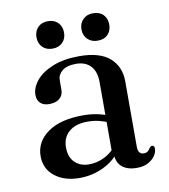

<svg xmlns="http://www.w3.org/2000/svg" viewBox="-76 -705 687 782"><g transform="rotate(-10 268.0 -314.0)"><path d="M345 -60.5V-70L338.5 -73V-359.5Q338.5 -402.5 317 -425.8Q295.5 -449 256 -449Q218 -449 199 -433Q180 -417 180 -395V-356.5Q180 -332.5 164.5 -319.5Q149 -306.5 121.5 -306.5Q97.5 -306.5 84.8 -319Q72 -331.5 72 -352.5Q72 -383 95.8 -411.8Q119.5 -440.5 165 -459Q210.5 -477.5 275 -477.5Q359.5 -477.5 400.8 -441.2Q442 -405 442 -343.5V-73.5Q442 -57 448.2 -49.5Q454.5 -42 465.5 -42Q477.5 -42 483.2 -47.5Q489 -53 492.5 -59Q495 -62 497.5 -64.2Q500 -66.5 504 -66.5Q508.5 -66.5 511 -63Q513.5 -59.5 513.5 -53Q513.5 -39 503.8 -24.2Q494 -9.5 475.2 1Q456.5 11.5 428.5 11.5Q389 11.5 367 -7Q345 -25.5 345 -60.5ZM49.5 -103.5Q49.5 -162.5 101.8 -200Q154 -237.5 248 -237.5Q282 -237.5 310 -231.2Q338 -225 359.5 -215L352 -189Q331.5 -198 309.8 -203.5Q288 -209 262 -209Q212.5 -209 185 -185.2Q157.5 -161.5 157.5 -120.5Q157.5 -80 180.2 -58.2Q203 -36.5 238.5 -36.5Q271.5 -36.5 302 -51.5Q332.5 -66.5 354.5 -94.5L364.5 -72Q335.5 -32 289.2 -10.2Q243 11.5 191.5 11.5Q128.5 11.5 89 -19.8Q49.5 -51 49.5 -103.5ZM174 -526.5Q148 -526.5 132.5 -542.2Q117 -558 117 -583Q117 -608.5 132.5 -624.2Q148 -640 174 -640Q200 -640 215.5 -624.2Q231 -608.5 231 -583Q231 -558 215.5 -542.2Q200 -526.5 174 -526.5ZM360.5 -526.5Q335 -526.5 319 -542.2Q303 -558 303 -583Q303 -608 319 -624Q335 -640 360.5 -640Q387.5 -640 402.8 -624.2Q418 -608.5 418 -583Q418 -558 402.8 -542.2Q387.5 -526.5 360.5 -526.5Z"/></g></svg>

Font: Fraunces 24pt
Style: Regular
Weight: 400
Version: Version 1.000;[b76b70a41]